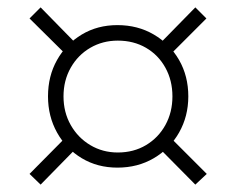

<svg xmlns="http://www.w3.org/2000/svg" viewBox="-20 -611 640 520"><path d="M298 -157Q244 -157 201.5 -182.5Q159 -208 134.5 -252Q110 -296 110 -350Q110 -405 134.5 -448.5Q159 -492 201.5 -517.5Q244 -543 298 -543Q353 -543 396.5 -517.5Q440 -492 465 -448.5Q490 -405 490 -350Q490 -296 465 -252Q440 -208 396.5 -182.5Q353 -157 298 -157ZM299 -198Q342 -198 375.5 -218Q409 -238 428 -272.5Q447 -307 447 -350Q447 -393 428 -427.5Q409 -462 375.5 -481.5Q342 -501 299 -501Q258 -501 224.5 -481.5Q191 -462 171.5 -427.5Q152 -393 152 -350Q152 -307 171.5 -272.5Q191 -238 224.5 -218Q258 -198 299 -198ZM159 -463 60 -561 90 -591 187 -492ZM90 -111 60 -140 159 -240 188 -211ZM509 -111 412 -209 441 -239 540 -140ZM442 -464 412 -492 509 -591 539 -561Z"/></svg>

Font: SUSE ExtraLight
Style: Regular
Weight: 250
Designer: Rene Bieder
Foundry: SUSE
Version: Version 1.000